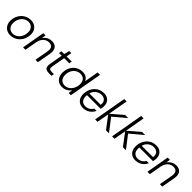

<svg xmlns="http://www.w3.org/2000/svg" viewBox="412 -2329 3951 3951"><g transform="rotate(45 2387.5 -354.0)"><path d="M254 12Q191 12 143 -16.5Q95 -45 69 -96.5Q43 -148 46 -214Q48 -279 71.5 -333.5Q95 -388 134.5 -428.5Q174 -469 226.5 -491Q279 -513 338 -513Q403 -513 450 -485.5Q497 -458 523 -408Q549 -358 546 -291Q544 -226 521 -170.5Q498 -115 458 -74Q418 -33 366 -10.5Q314 12 254 12ZM263 -48Q321 -48 368 -78.5Q415 -109 443.5 -163Q472 -217 474 -286Q477 -340 457.5 -377Q438 -414 404.5 -433.5Q371 -453 329 -453Q272 -453 225.5 -422.5Q179 -392 150 -338Q121 -284 119 -215Q117 -162 136.5 -124.5Q156 -87 189 -67.5Q222 -48 263 -48Z M619 0 707 -501H771L759 -410Q791 -459 841.5 -486Q892 -513 949 -513Q1012 -513 1050 -486Q1088 -459 1101.5 -410.5Q1115 -362 1104 -301L1050 0H980L1032 -293Q1046 -370 1020 -411Q994 -452 926 -452Q882 -452 843.5 -432Q805 -412 777.5 -372Q750 -332 737 -275L689 0Z M1370 0Q1320 0 1290.5 -15.5Q1261 -31 1251.5 -64Q1242 -97 1251 -147L1303 -441H1224L1235 -501H1314L1344 -618H1405L1384 -501H1535L1524 -441H1374L1321 -147Q1312 -97 1329 -78.5Q1346 -60 1393 -60H1457L1446 0Z M1760 12Q1694 12 1648 -19Q1602 -50 1579 -102Q1556 -154 1559 -217Q1561 -282 1583 -336Q1605 -390 1643.5 -430Q1682 -470 1732.5 -491.5Q1783 -513 1842 -513Q1909 -513 1951.5 -485.5Q1994 -458 2014 -410L2069 -720H2139L2011 0H1947L1957 -90Q1937 -63 1909.5 -40Q1882 -17 1845 -2.5Q1808 12 1760 12ZM1776 -49Q1836 -49 1881.5 -80.5Q1927 -112 1955 -167Q1983 -222 1985 -289Q1987 -339 1970.5 -375.5Q1954 -412 1921 -432Q1888 -452 1841 -452Q1782 -452 1735.5 -422.5Q1689 -393 1661 -341Q1633 -289 1631 -221Q1629 -172 1646 -132.5Q1663 -93 1697 -71Q1731 -49 1776 -49Z M2370 12Q2308 12 2262.5 -15.5Q2217 -43 2194 -92.5Q2171 -142 2173 -209Q2175 -274 2197.5 -329.5Q2220 -385 2259 -426.5Q2298 -468 2349.5 -490.5Q2401 -513 2462 -513Q2529 -513 2572 -486Q2615 -459 2636 -414.5Q2657 -370 2655 -316Q2654 -299 2650.5 -276Q2647 -253 2642 -235H2228L2238 -294H2585Q2592 -346 2577 -381.5Q2562 -417 2529.5 -435Q2497 -453 2451 -453Q2407 -453 2364.5 -433Q2322 -413 2291.5 -373.5Q2261 -334 2250 -275L2245 -249Q2236 -189 2248.5 -143.5Q2261 -98 2295 -73Q2329 -48 2380 -48Q2437 -48 2479 -74Q2521 -100 2545 -145H2613Q2593 -100 2558 -64.5Q2523 -29 2475.5 -8.5Q2428 12 2370 12Z M3032 0 2824 -275 3087 -501H3180L2875 -246L2882 -308L3119 0ZM2716 0 2843 -720H2913L2786 0Z M3525 0 3317 -275 3580 -501H3673L3368 -246L3375 -308L3612 0ZM3209 0 3336 -720H3406L3279 0Z M3893 12Q3831 12 3785.5 -15.5Q3740 -43 3717 -92.5Q3694 -142 3696 -209Q3698 -274 3720.5 -329.5Q3743 -385 3782 -426.5Q3821 -468 3872.5 -490.5Q3924 -513 3985 -513Q4052 -513 4095 -486Q4138 -459 4159 -414.5Q4180 -370 4178 -316Q4177 -299 4173.5 -276Q4170 -253 4165 -235H3751L3761 -294H4108Q4115 -346 4100 -381.5Q4085 -417 4052.5 -435Q4020 -453 3974 -453Q3930 -453 3887.5 -433Q3845 -413 3814.5 -373.5Q3784 -334 3773 -275L3768 -249Q3759 -189 3771.5 -143.5Q3784 -98 3818 -73Q3852 -48 3903 -48Q3960 -48 4002 -74Q4044 -100 4068 -145H4136Q4116 -100 4081 -64.5Q4046 -29 3998.5 -8.5Q3951 12 3893 12Z M4239 0 4327 -501H4391L4379 -410Q4411 -459 4461.5 -486Q4512 -513 4569 -513Q4632 -513 4670 -486Q4708 -459 4721.5 -410.5Q4735 -362 4724 -301L4670 0H4600L4652 -293Q4666 -370 4640 -411Q4614 -452 4546 -452Q4502 -452 4463.5 -432Q4425 -412 4397.5 -372Q4370 -332 4357 -275L4309 0Z"/></g></svg>

Font: DM Sans 17pt Light
Style: Italic
Weight: 300
Italic angle: -10°
Version: Version 4.004;gftools[0.9.30]